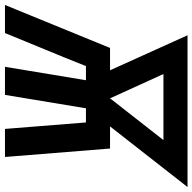

<svg xmlns="http://www.w3.org/2000/svg" viewBox="-23 -754 775 773"><g transform="rotate(90 364.5 -367.5)"><path d="M-2 0H111L208 -236L244 -326H301L247 0H360L414 -326H471L497 0H610L576 -423H487L731 -735H120L261 -423H171ZM374 -423 276 -638H542L380 -431Z"/></g></svg>

Font: Iosevka Sparkle SmBdObl
Style: Regular
Weight: 600
Italic angle: -9°
Designer: Belleve Invis
Foundry: Belleve Invis
Version: Version 4.5.0; ttfautohint (v1.8.3)